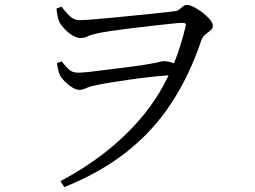

<svg xmlns="http://www.w3.org/2000/svg" viewBox="-20 -719 1040 782"><path d="M226 19Q426 -87 555 -239Q684 -391 735 -608Q739 -621 735 -623.5Q731 -626 722 -626Q711 -626 678 -622.5Q645 -619 600.5 -614Q556 -609 511 -603.5Q466 -598 429.5 -592.5Q393 -587 376 -583Q351 -578 337 -571Q323 -564 308 -564Q294 -564 276 -574.5Q258 -585 243.5 -600.5Q229 -616 222 -629Q218 -638 215 -651.5Q212 -665 210 -684L230 -692Q243 -675 261.5 -656Q280 -637 304 -637Q321 -637 360.5 -640Q400 -643 449.5 -648Q499 -653 548.5 -658Q598 -663 636 -667Q674 -671 689 -673Q702 -674 710 -680.5Q718 -687 725.5 -693Q733 -699 741 -699Q752 -699 769 -690.5Q786 -682 804 -668.5Q822 -655 834.5 -640Q847 -625 847 -613Q847 -603 837 -595Q827 -587 815.5 -577.5Q804 -568 799 -552Q751 -410 677 -297.5Q603 -185 496 -100.5Q389 -16 242 43ZM302 -353Q290 -353 274 -363Q258 -373 244.5 -386.5Q231 -400 225 -411Q220 -421 217 -434Q214 -447 212 -462L231 -469Q250 -445 263 -434Q276 -423 299 -423Q315 -423 346 -426.5Q377 -430 415.5 -435Q454 -440 492 -444.5Q530 -449 559 -453.5Q588 -458 602 -461Q617 -463 628 -466.5Q639 -470 648 -470Q662 -470 677.5 -465Q693 -460 707 -455L690 -413Q652 -412 605.5 -407Q559 -402 513.5 -395.5Q468 -389 430.5 -383Q393 -377 372 -372Q351 -368 339.5 -363.5Q328 -359 320.5 -356Q313 -353 302 -353Z"/></svg>

Font: Noto Serif TC
Style: Regular
Weight: 400
Designer: Ryoko NISHIZUKA  (kana & ideographs); Frank Grießhammer (Latin, Greek & Cyrillic); Wenlong ZHANG  (bopomofo); Sandoll Co
Foundry: Adobe
Version: Version 2.003-H1;hotconv 1.1.1;makeotfexe 2.6.0